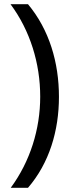

<svg xmlns="http://www.w3.org/2000/svg" viewBox="-20 -734 340 912"><path d="M260 -274C260 -437 214 -593 113 -714H30C123 -589 171 -433 171 -275C171 -120 123 33 31 158H113C214 41 260 -113 260 -274Z"/></svg>

Font: Noto Sans Hebrew Droid Medium
Style: Regular
Weight: 500
Designer: Monotype Design Team
Foundry: Monotype Imaging Inc.
Version: Version 1.100